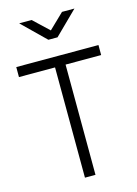

<svg xmlns="http://www.w3.org/2000/svg" viewBox="-136 -1002 768 1074"><g transform="rotate(-15 247.5 -464.5)"><path d="M7 -697H483V-639H277L279 0H218L216 -639H7ZM273 -798H220L86 -929H158L247 -845L334 -929H406Z"/></g></svg>

Font: Panefresco 250wt
Style: Regular
Weight: 300
Version: Version 1.000